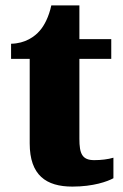

<svg xmlns="http://www.w3.org/2000/svg" viewBox="-20 -681 457 711"><path d="M248 10C326 10 378 -9 400 -21V-97C380 -91 354 -88 329 -88C284 -88 274 -112 274 -167V-463H392V-536H274V-661H170C161 -619 144 -586 127 -567C109 -546 74 -520 21 -519V-463H90V-150C90 -32 151 10 248 10Z"/></svg>

Font: Noto Serif Ethiopic SemiCondensed Black
Style: Regular
Weight: 900
Width: 4
Designer: Monotype Design Team
Foundry: Monotype Imaging Inc.
Version: Version 2.102